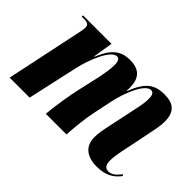

<svg xmlns="http://www.w3.org/2000/svg" viewBox="-95 -805 1073 1073"><g transform="rotate(45 441.5 -269.0)"><path d="M724 8C798 8 836 -21 864 -58L858 -66C840 -45 820 -19 789 -19C765 -19 752 -34 752 -70C752 -89 756 -120 763 -154L797 -320C804 -357 815 -398 815 -440C815 -517 776 -546 708 -546C626 -546 586 -514 545 -412H542C543 -419 543 -429 543 -437C542 -504 514 -546 434 -546C378 -546 324 -527 281 -418H278L297 -536H72L71 -526H87C120 -526 130 -518 130 -496C130 -481 125 -462 122 -446L28 0H186L253 -302C271 -383 321 -509 369 -509C390 -509 393 -482 393 -464C393 -439 389 -403 376 -344L348 -220C335 -161 319 -66 314 0H477C481 -63 489 -140 500 -191L525 -311C542 -389 588 -510 637 -510C660 -510 662 -482 662 -463C662 -429 649 -372 643 -345L613 -204C604 -161 598 -130 598 -101C598 -29 644 8 724 8Z"/></g></svg>

Font: Noto Serif Display Condensed ExtraBold
Style: Italic
Weight: 800
Width: 3
Italic angle: -12°
Designer: Monotype Design Team
Foundry: Monotype Imaging Inc.
Version: Version 2.009